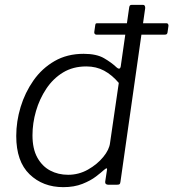

<svg xmlns="http://www.w3.org/2000/svg" viewBox="-20 -762 715 792"><path d="M671 -628Q670 -623 667.5 -621Q665 -619 658 -619H378Q373 -619 370.5 -622.5Q368 -626 369 -631L373 -659Q374 -664 375.5 -665Q377 -666 379 -666H668Q671 -666 673 -663Q675 -660 675 -656ZM426 0Q420 0 416.5 -3.5Q413 -7 414 -13L421 -59Q423 -67 420 -67.5Q417 -68 409 -61Q398 -51 376 -34Q354 -17 320 -3.5Q286 10 241 10Q157 10 102 -43Q47 -96 47 -201Q47 -261 65 -320.5Q83 -380 118 -430Q153 -480 205 -510Q257 -540 325 -540Q378 -540 409 -522Q440 -504 461 -484Q469 -477 473.5 -479.5Q478 -482 479 -495L513 -732Q514 -738 516.5 -740Q519 -742 524 -742H570Q579 -742 579 -729L477 -13Q476 -5 473.5 -2.5Q471 0 462 0ZM470 -420Q442 -453 409.5 -470.5Q377 -488 336 -488Q281 -488 240 -463Q199 -438 171 -396Q143 -354 128.5 -304Q114 -254 114 -204Q114 -148 134 -112Q154 -76 187 -58.5Q220 -41 261 -41Q305 -41 343 -62.5Q381 -84 406 -114.5Q431 -145 434 -173Z"/></svg>

Font: Libre Franklin Thin Light
Style: Italic
Weight: 300
Italic angle: -8°
Version: Version 3.000